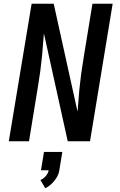

<svg xmlns="http://www.w3.org/2000/svg" viewBox="-20 -755 640 1026"><path d="M27 0 149 -735H267L394 -160Q395 -162 395 -163Q395 -164 395 -165L404 -276Q408 -317 413.5 -358.5Q419 -400 426 -441L474 -735H582L461 0H342L215 -575Q215 -573 214.5 -572Q214 -571 214 -570L205 -459Q201 -418 195.5 -376.5Q190 -335 183 -294L135 0ZM222 251 196 207Q212 200 224.5 186Q237 172 240 155H199L215 57H313L297 155Q295 170 288 184Q281 198 271 210.5Q261 223 248.5 233.5Q236 244 222 251Z"/></svg>

Font: Iosevka SS04 Semibold Extended
Style: Italic
Weight: 600
Width: 7
Italic angle: -9°
Monospace: yes
Designer: Belleve Invis
Foundry: Belleve Invis
Version: Version 19.0.0; ttfautohint (v1.8.4)